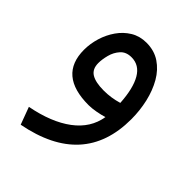

<svg xmlns="http://www.w3.org/2000/svg" viewBox="-182 -452 808 808"><g transform="rotate(45 222.0 -47.5)"><path d="M396 -83.5Q396 201.7 83 261.7L54.2 184.1Q166.5 162.6 233.4 112.5Q300.3 62.5 312.5 -13.2Q293.9 -7.3 269.5 -2.9Q245.1 1.5 226.6 1.5Q48.3 1.5 48.3 -149.9Q48.3 -186 59.3 -222.4Q70.3 -258.8 91.6 -289.3Q112.8 -319.8 143.6 -338.4Q174.3 -356.9 213.4 -356.9Q259.8 -356.9 294.2 -334Q328.6 -311 351.1 -272Q373.5 -232.9 384.8 -184.1Q396 -135.3 396 -83.5ZM229 -86.9Q272 -86.9 314.5 -99.6Q309.6 -181.6 284.2 -225.3Q258.8 -269 212.4 -269Q180.2 -269 162.4 -249Q144.5 -229 137.5 -201.9Q130.4 -174.8 130.4 -152.8Q130.4 -117.2 154.8 -102.1Q179.2 -86.9 229 -86.9Z"/></g></svg>

Font: Vazirmatn RD FD
Style: Regular
Weight: 400
Designer: Saber Rastikerdar
Foundry: Saber Rastikerdar
Version: Version 33.003